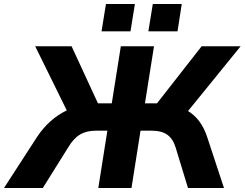

<svg xmlns="http://www.w3.org/2000/svg" viewBox="-45 -935 1217 955"><path d="M-25 0 140 -255Q170 -300 207.5 -333Q245 -366 287.5 -386Q330 -406 376 -414L295 -370L130 -705H311L451 -402L433 -421H511L556 -705H721L676 -421H754L721 -402L958 -705H1152L880 -370L807 -414Q851 -406 886 -385.5Q921 -365 945.5 -332.5Q970 -300 985 -255L1069 0H890L829 -200Q816 -244 787.5 -264.5Q759 -285 711 -285H654L609 0H444L489 -285H432Q385 -285 352.5 -265.5Q320 -246 293 -200L168 0ZM693 -779 715 -915H859L838 -779ZM460 -779 482 -915H626L604 -779Z"/></svg>

Font: Nunito Sans 6pt ExtraBold
Style: Italic
Weight: 800
Italic angle: -9°
Version: Version 3.101;gftools[0.9.27]